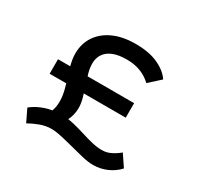

<svg xmlns="http://www.w3.org/2000/svg" viewBox="-153 -900 1155 1112"><g transform="rotate(30 424.0 -344.5)"><path d="M274 -53 187 -74Q200 -81 212 -99Q224 -117 232 -143.5Q240 -170 240 -201Q240 -219 237.5 -237Q235 -255 230.5 -273Q226 -291 220.5 -310.5Q215 -330 208 -351Q199 -379 192.5 -402Q186 -425 182.5 -446Q179 -467 179 -487Q179 -553 212.5 -603.5Q246 -654 308 -682Q370 -710 455 -710Q547 -710 607.5 -681.5Q668 -653 695 -611L621 -544Q600 -564 574.5 -578Q549 -592 519.5 -599Q490 -606 455 -606Q400 -606 364 -591Q328 -576 310.5 -549Q293 -522 293 -486Q293 -456 303 -421Q313 -386 323 -354Q335 -321 344.5 -287Q354 -253 354 -224Q354 -188 342.5 -157Q331 -126 313 -100.5Q295 -75 274 -53ZM591 21Q558 21 515.5 11Q473 1 433 -10Q405 -17 377 -24Q349 -31 324 -35.5Q299 -40 279 -40Q240 -40 201 -25Q162 -10 135 6L95 -77Q132 -107 181.5 -123.5Q231 -140 288 -140Q329 -140 369.5 -130.5Q410 -121 454 -107Q489 -96 524 -87.5Q559 -79 591 -79Q624 -79 653 -94Q682 -109 704 -128L756 -51Q725 -17 681.5 2Q638 21 591 21ZM109 -311V-408H618V-311Z"/></g></svg>

Font: Lexend Peta
Style: Regular
Weight: 400
Designer: Bonnie Shaver-Troup, Thomas Jockin
Foundry: Lexend
Version: Version 1.007